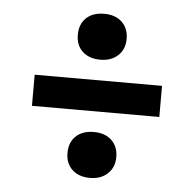

<svg xmlns="http://www.w3.org/2000/svg" viewBox="-44 -693 634 627"><g transform="rotate(5 273.0 -380.0)"><path d="M64 -329V-431H481.5V-329ZM273 -111Q236.5 -111 214.8 -131.2Q193 -151.5 193 -186Q193 -221 214.5 -241.2Q236 -261.5 273 -261.5Q310 -261.5 331.5 -241Q353 -220.5 353 -186Q353 -152.5 331 -131.8Q309 -111 273 -111ZM273 -498.5Q236.5 -498.5 214.8 -518.5Q193 -538.5 193 -573.5Q193 -608.5 214.5 -628.8Q236 -649 273 -649Q310 -649 331.5 -628.5Q353 -608 353 -573.5Q353 -539.5 331 -519Q309 -498.5 273 -498.5Z"/></g></svg>

Font: Encode Sans SC SemiBold
Style: Regular
Weight: 600
Version: Version 3.002